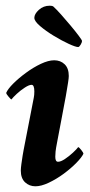

<svg xmlns="http://www.w3.org/2000/svg" viewBox="-20 -652 318 680"><path d="M171.9 -438.5Q194.3 -438.5 209 -424.3Q223.6 -410.2 223.6 -382.8Q223.6 -376 221.2 -360.4Q218.8 -344.7 216.3 -330.6Q213.9 -316.4 212.9 -310.5L197.3 -227.5Q187.5 -174.8 182.6 -149.9Q177.7 -125 176.8 -115.2Q175.8 -105.5 175.8 -96.7Q175.8 -79.1 185.5 -79.1Q195.3 -79.1 210 -88.9Q224.6 -98.6 238.3 -111.3Q252 -124 256.8 -130.9Q259.8 -130.9 267.6 -121.1Q275.4 -111.3 275.4 -107.4Q269.5 -94.7 250.5 -75.2Q231.4 -55.7 205.6 -36.6Q179.7 -17.6 152.8 -4.9Q126 7.8 105.5 7.8Q84 7.8 68.8 -6.3Q53.7 -20.5 53.7 -47.9Q53.7 -55.7 55.7 -70.8Q57.6 -85.9 60.1 -100.6Q62.5 -115.2 63.5 -120.1L99.6 -305.7Q100.6 -310.5 101.1 -315.9Q101.6 -321.3 101.6 -328.1Q101.6 -351.6 91.8 -351.6Q83 -351.6 67.9 -341.8Q52.7 -332 39.6 -319.8Q26.4 -307.6 20.5 -299.8Q18.6 -299.8 10.3 -309.6Q2 -319.3 2 -323.2Q7.8 -336.9 26.9 -356Q45.9 -375 71.8 -394Q97.7 -413.1 124.5 -425.8Q151.4 -438.5 171.9 -438.5ZM256.8 -485.4Q248 -485.4 223.6 -496.6Q199.2 -507.8 170.9 -524.9Q142.6 -542 122.1 -559.6Q101.6 -577.1 101.6 -588.9Q101.6 -602.5 117.7 -617.2Q133.8 -631.8 156.2 -631.8Q165 -631.8 168.9 -628.9Q179.7 -619.1 196.3 -600.6Q212.9 -582 230 -561.5Q247.1 -541 258.8 -525.4Q270.5 -509.8 270.5 -506.8Q270.5 -502 265.6 -493.7Q260.7 -485.4 256.8 -485.4Z"/></svg>

Font: Crimson Text
Style: Bold Italic
Weight: 700
Italic angle: -11°
Designer: Sebastian Kosch
Foundry: Sebastian Kosch
Version: Version 1.100; ttfautohint (v1.8.4)